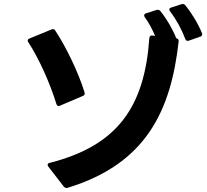

<svg xmlns="http://www.w3.org/2000/svg" viewBox="-20 -895 1040 963"><path d="M921 -690 927 -691 984 -711C991 -713 994 -717 994 -723C994 -725 994 -727 993 -729C973 -778 939 -833 909 -869C906 -873 902 -875 897 -875C895 -875 893 -875 891 -874L838 -857C832 -855 829 -851 829 -847C829 -844 831 -841 833 -838C864 -798 893 -744 909 -700C912 -693 916 -690 921 -690ZM119 -692C119 -689 120 -686 122 -683C175 -603 232 -475 263 -373C265 -367 269 -363 275 -363C277 -363 279 -364 281 -365L396 -414C402 -416 405 -421 405 -426C405 -428 405 -430 404 -432C373 -532 313 -657 257 -742C254 -747 250 -749 245 -749C243 -749 241 -749 238 -747L128 -702C122 -700 119 -696 119 -692ZM219 -68C219 -66 220 -63 222 -60L300 41C304 45 308 48 313 48L319 47C712 -73 837 -338 876 -687C877 -696 873 -702 864 -703C846 -749 817 -799 784 -840C780 -844 776 -846 772 -846C770 -846 768 -846 765 -845L712 -828C706 -826 703 -822 703 -818C703 -815 704 -812 706 -809C727 -781 744 -747 758 -715L744 -717C735 -718 730 -713 729 -704C705 -360 571 -165 229 -78C222 -77 219 -73 219 -68Z"/></svg>

Font: LINE Seed JP_OTF Bold
Style: Regular
Weight: 700
Designer: LINE & Fontrix & Fontworks
Version: Version 1.009